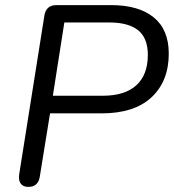

<svg xmlns="http://www.w3.org/2000/svg" viewBox="-20 -725 681 752"><path d="M91 7Q71 7 61.5 -5.5Q52 -18 55 -41L154 -665Q161 -705 201 -705H415Q523 -705 582 -657Q641 -609 641 -515Q641 -407 573.5 -344Q506 -281 378 -281H176L136 -34Q130 7 91 7ZM187 -350H382Q469 -350 514 -391Q559 -432 559 -510Q559 -576 521 -606.5Q483 -637 408 -637H232Z"/></svg>

Font: Nunito
Style: Italic
Weight: 400
Italic angle: -9°
Designer: Vernon Adams
Foundry: Vernon Adams
Version: Version 3.601; ttfautohint (v1.8.2.53-6de2)